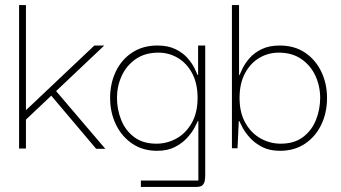

<svg xmlns="http://www.w3.org/2000/svg" viewBox="-20 -583 1339 755"><path d="M82 1H55V-563H82ZM197 -229 394 2H358L178 -211ZM75 -106V-143L351 -404H390Z M534 152V127H760V-107H758Q755 -100 745 -81Q735 -62 716 -41Q697 -20 668 -5Q639 10 598 10Q541 10 499.5 -18.5Q458 -47 435.5 -94Q413 -141 413 -198Q413 -255 435.5 -302Q458 -349 500 -376.5Q542 -404 599 -404Q641 -404 670.5 -389.5Q700 -375 718 -354Q736 -333 745 -314.5Q754 -296 757 -288H759V-404H787V105Q787 115 785.5 126Q784 137 777 144.5Q770 152 753 152ZM595 -18Q637 -18 674 -38.5Q711 -59 734 -99.5Q757 -140 757 -198Q757 -255 735.5 -295Q714 -335 679 -355.5Q644 -376 603 -376Q550 -376 513.5 -350.5Q477 -325 458.5 -284.5Q440 -244 440 -198Q440 -153 456.5 -111.5Q473 -70 507.5 -44Q542 -18 595 -18Z M1081 10Q1040 10 1011 -5Q982 -20 963 -41Q944 -62 934 -81Q924 -100 921 -107H919L914 0H892V-563H920V-288H922Q925 -296 934 -314.5Q943 -333 961 -354Q979 -375 1008.5 -389.5Q1038 -404 1080 -404Q1138 -404 1179.5 -376Q1221 -348 1243.5 -301Q1266 -254 1266 -198Q1266 -140 1243.5 -93Q1221 -46 1179.5 -18Q1138 10 1081 10ZM1084 -18Q1137 -18 1171.5 -44Q1206 -70 1222.5 -111.5Q1239 -153 1239 -198Q1239 -244 1220.5 -284.5Q1202 -325 1165.5 -350.5Q1129 -376 1076 -376Q1035 -376 1000 -355.5Q965 -335 943.5 -295Q922 -255 922 -198Q922 -140 945 -99.5Q968 -59 1005 -38.5Q1042 -18 1084 -18Z"/></svg>

Font: Darker Grotesque Light Light
Style: Regular
Weight: 300
Version: Version 1.000;gftools[0.9.28]